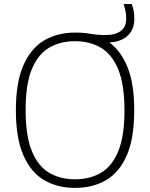

<svg xmlns="http://www.w3.org/2000/svg" viewBox="-20 -908 732 937"><path d="M346 9Q260 9 195 -29.2Q130 -67.5 93.8 -151Q57.5 -234.5 57.5 -370Q57.5 -505.5 94 -589Q130.5 -672.5 195.5 -710.8Q260.5 -749 346 -749Q389 -749 421.2 -743Q453.5 -737 497 -737Q542 -737 569 -756.5Q596 -776 596 -817Q596 -837.5 592.5 -854Q589 -870.5 583.5 -888H623Q629.5 -870.5 632.5 -854.2Q635.5 -838 635.5 -815.5Q635.5 -764 603.2 -734Q571 -704 514 -700.5Q570.5 -659.5 602.8 -578.8Q635 -498 635 -370Q635 -233 598.8 -149.8Q562.5 -66.5 497.5 -28.8Q432.5 9 346 9ZM346 -33Q418.5 -33 472.8 -64.8Q527 -96.5 557.2 -170Q587.5 -243.5 587.5 -368Q587.5 -494.5 557.2 -568.8Q527 -643 472.5 -675Q418 -707 346 -707Q274 -707 219.8 -675.2Q165.5 -643.5 135.2 -570Q105 -496.5 105 -372Q105 -245.5 135.2 -171.2Q165.5 -97 219.8 -65Q274 -33 346 -33Z"/></svg>

Font: Encode Sans XLt
Style: Regular
Weight: 200
Designer: Multiple Designers
Foundry: Impallari Type
Version: Version 3.002; ttfautohint (v1.8.3) -l 8 -r 50 -G 200 -x 14 